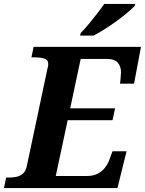

<svg xmlns="http://www.w3.org/2000/svg" viewBox="-43 -951 733 971"><path d="M-23 0 -12 -53H0.6Q22.1 -53 41 -57Q60 -61 74 -74Q88 -87 93 -113L197 -604Q199 -609 200 -616Q201 -623 201 -626.5Q201 -649 181 -655Q161 -661 129 -661H116L127 -714H670L635 -528H564Q565 -533 566 -546Q567 -559 568 -571.5Q569 -584 569 -586Q569 -614 553 -633.5Q537 -653 498 -653H365L312 -403H539L526 -343H299.2L239 -61H397Q429 -61 451 -72.5Q473 -84 487.5 -102.5Q502 -121 510 -143L526 -186H597L551 0ZM362 -771 365 -784Q384 -803 405.5 -829Q427 -855 448 -882Q469 -909 484 -931H641L638 -921Q626 -908 602.5 -888Q579 -868 549 -846Q519 -824 488 -804.5Q457 -785 430 -771Z"/></svg>

Font: Noto Serif
Style: Italic
Weight: 400
Italic angle: -12°
Designer: Monotype Design Team
Foundry: Monotype Imaging Inc.
Version: Version 2.013